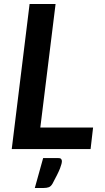

<svg xmlns="http://www.w3.org/2000/svg" viewBox="-20 -743 523 957"><path d="M444 -107.5 431.5 0H38.5L127.5 -723H257L181 -107.5ZM270.5 45Q282 45 285.2 50Q288.5 55 288.5 60Q288.5 65.5 286.5 74Q284.5 82.5 279.5 95.5Q274.5 108.5 265.2 127.2Q256 146 242 172Q234 186 223.5 190Q213 194 197 194H153.5L195 45Z"/></svg>

Font: Lato 2
Style: Bold Italic
Weight: 700
Italic angle: -7°
Designer: Lukasz Dziedzic with Adam Twardoch and Botio Nikoltchev
Foundry: tyPoland Lukasz Dziedzic
Version: Version 2.015; 2015-08-06; http://www.latofonts.com/